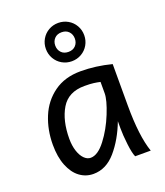

<svg xmlns="http://www.w3.org/2000/svg" viewBox="-144 -879 851 989"><g transform="rotate(-20 281.0 -384.5)"><path d="M407.7 -161.1V-200.2Q373.5 -110.4 320.6 -49.1Q267.6 12.2 197.8 12.2Q156.2 12.2 123 -12.5Q89.8 -37.1 70.6 -85.2Q51.3 -133.3 51.3 -200.2Q51.3 -281.7 80.1 -351.8Q108.9 -421.9 168.5 -464.8Q228 -507.8 314.9 -507.8Q397.9 -507.8 483.4 -485.8V-258.8Q483.4 -91.3 515.1 0H429.7Q419.9 -21 413.8 -72.3Q407.7 -123.5 407.7 -161.1ZM307.6 -429.7Q219.2 -429.7 180.4 -365Q141.6 -300.3 141.6 -200.2Q141.6 -163.1 151.1 -133.5Q160.6 -104 177 -87.4Q193.4 -70.8 212.4 -70.8Q252 -70.8 293.9 -125.5Q335.9 -180.2 364.5 -251.2Q393.1 -322.3 393.1 -358.9V-420.9Q376 -424.8 357.9 -427.2Q339.8 -429.7 307.6 -429.7ZM291.5 -730Q266.6 -730 252.2 -714.6Q237.8 -699.2 237.8 -676.3Q237.8 -653.3 252.2 -637.9Q266.6 -622.6 291.5 -622.6Q316.4 -622.6 330.8 -637.9Q345.2 -653.3 345.2 -676.3Q345.2 -699.2 330.8 -714.6Q316.4 -730 291.5 -730ZM291.5 -781.2Q320.3 -781.2 344.5 -767.3Q368.7 -753.4 382.6 -729.2Q396.5 -705.1 396.5 -676.3Q396.5 -647.5 382.6 -623.3Q368.7 -599.1 344.5 -585.2Q320.3 -571.3 291.5 -571.3Q262.7 -571.3 238.5 -585.2Q214.4 -599.1 200.4 -623.3Q186.5 -647.5 186.5 -676.3Q186.5 -705.1 200.4 -729.2Q214.4 -753.4 238.5 -767.3Q262.7 -781.2 291.5 -781.2Z"/></g></svg>

Font: Lesson One
Style: Regular
Weight: 400
Designer: But Ko, Victor Gaultney, Annie Olsen, Julie Remington, Don Collingsworth, Eric Hays, Becca Hirsbrunner
Version: Version 1.100